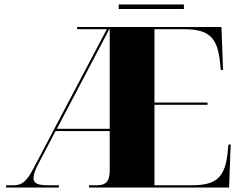

<svg xmlns="http://www.w3.org/2000/svg" viewBox="-20 -834 1070 854"><path d="M508 -794H798V-814H508ZM7 0H242V-10H191C148 -10 129 -19 129 -42C129 -56 135 -76 149 -102L227 -251H468V-75C468 -28 452 -10 410 -10H376V0H999L1006 -191H996L993 -160C982 -46 944 -10 833 -10H667V-368H903V-378H667V-704H799C909 -704 948 -668 959 -554L962 -523H972L965 -714H323V-704H455L131 -89C100 -29 79 -10 42 -10H7ZM233 -261 466 -704H468V-261Z"/></svg>

Font: Noto Serif Display Black
Style: Regular
Weight: 900
Designer: Monotype Design Team
Foundry: Monotype Imaging Inc.
Version: Version 2.009